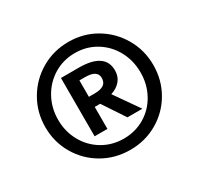

<svg xmlns="http://www.w3.org/2000/svg" viewBox="-120 -915 855 826"><g transform="rotate(-30 307.5 -502.0)"><path d="M575.4 -501.5Q575.4 -427.7 540 -366.4Q504.6 -305.1 443.3 -269.7Q382.1 -234.4 308.2 -234.4Q233.8 -234.4 172.3 -269.7Q110.8 -305.1 74.9 -366.4Q39 -427.7 39 -501.5Q39 -575.4 74.9 -636.9Q110.8 -698.5 172.3 -734.4Q233.8 -770.3 308.2 -770.3Q382.1 -770.3 443.1 -734.4Q504.1 -698.5 539.7 -636.9Q575.4 -575.4 575.4 -501.5ZM102.6 -501.5Q102.6 -443.1 129.5 -394.6Q156.4 -346.2 203.3 -318.2Q250.3 -290.3 308.2 -290.3Q365.6 -290.3 412.3 -318.2Q459 -346.2 485.4 -394.6Q511.8 -443.1 511.8 -501.5Q511.8 -560.5 485.4 -609.2Q459 -657.9 412.3 -686.4Q365.6 -714.9 308.2 -714.9Q250.3 -714.9 203.3 -686.4Q156.4 -657.9 129.5 -609.2Q102.6 -560.5 102.6 -501.5ZM290.8 -651.8Q421 -651.8 421 -564.1Q421 -533.8 403.3 -513.1Q385.6 -492.3 355.9 -483.1L440.5 -362.1H366.2L293.8 -471.3H266.7V-362.1H203.1V-651.8ZM266.7 -603.1V-521.5H295.9Q325.1 -521.5 340.3 -531.8Q355.4 -542.1 355.4 -564.6Q355.4 -603.1 294.4 -603.1Z"/></g></svg>

Font: Fira Code Fixed Medium
Style: Regular
Weight: 500
Monospace: yes
Designer: Carrois Corporate, Edenspiekermann AG, Nikita Prokopov
Foundry: Carrois Corporate, Edenspiekermann AG, Nikita Prokopov
Version: Version 5.002